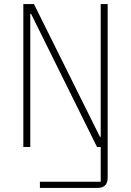

<svg xmlns="http://www.w3.org/2000/svg" viewBox="-20 -718 640 938"><path d="M94 0V-698H146L468 -50H472V-698H506V150Q506 200 457 200H175V170H472V0H454L132 -650H128V0Z"/></svg>

Font: IBM Plex Mono ExtLt
Style: Regular
Weight: 200
Monospace: yes
Designer: Mike Abbink, Paul van der Laan, Pieter van Rosmalen
Foundry: Bold Monday
Version: Version 2.3